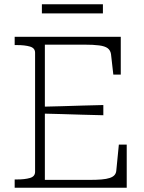

<svg xmlns="http://www.w3.org/2000/svg" viewBox="-20 -883 675 903"><path d="M576 -203V0H49V-39H60Q97 -39 121 -46Q145 -53 145 -75V-635Q145 -657 121 -664Q97 -671 60 -671H49V-710H548V-532H513L502 -629Q499 -647 486 -656.5Q473 -666 446 -669.5Q419 -673 377 -673H191V-37H402Q434 -37 457.5 -39Q481 -41 496 -46Q511 -51 518.5 -59.5Q526 -68 527 -81L539 -203ZM171 -381Q220 -382 269.5 -383.5Q319 -385 368 -386.5Q417 -388 466 -389V-341Q417 -342 368 -343.5Q319 -345 269.5 -346.5Q220 -348 171 -349ZM177 -863H464V-820H177Z"/></svg>

Font: Roboto Serif Thin
Style: Regular
Weight: 250
Designer: Greg Gazdowicz
Foundry: Commercial Type
Version: Version 1.004